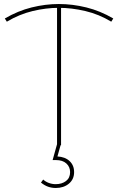

<svg xmlns="http://www.w3.org/2000/svg" viewBox="-20 -723 588 956"><path d="M14 -615 4 -631Q69 -669 137.5 -686Q206 -703 273 -703Q341 -703 410 -686Q479 -669 544 -631L534 -615Q473 -652 405 -668Q337 -684 273 -684Q209 -684 142.5 -668Q76 -652 14 -615ZM264 0V-690H284V0ZM258 213Q237 213 219 206.5Q201 200 184 186L195 171Q207 182 223.5 188Q240 194 257 194Q288 194 308.5 178.5Q329 163 329 134Q329 108 310.5 91Q292 74 258 74H242L264 -5H283L266 56Q304 58 326.5 79Q349 100 349 134Q349 170 323 191.5Q297 213 258 213Z"/></svg>

Font: Montserrat Alternates Thin
Style: Regular
Weight: 100
Designer: Julieta Ulanovsky
Foundry: Julieta Ulanovsky
Version: Version 9.000